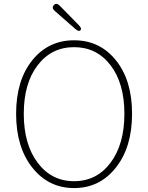

<svg xmlns="http://www.w3.org/2000/svg" viewBox="-20 -944 754 977"><path d="M357 13Q227 13 144.5 -91Q62 -195 62 -365Q62 -535 144 -637Q226 -739 357 -739Q488 -739 570 -637Q652 -535 652 -365Q652 -195 569.5 -91Q487 13 357 13ZM171.5 -116Q242 -22 357 -22Q472 -22 542.5 -116Q613 -210 613 -365Q613 -520 542.5 -612Q472 -704 357 -704Q242 -704 171.5 -612Q101 -520 101 -365Q101 -210 171.5 -116ZM389 -790Q381 -781 363 -797L259 -888Q241 -904 254 -918Q267 -932 284 -915L381 -816Q398 -799 389 -790Z"/></svg>

Font: Resource Han Rounded KR ExtraLight
Style: Regular
Weight: 250
Designer: Cyano Hao (round all glyphs); Ryoko NISHIZUKA 西塚涼子 (kana, bopomofo & ideographs); Paul D. Hunt (Latin, Greek & Cyrillic)
Foundry: Cyano Hao
Version: 0.990